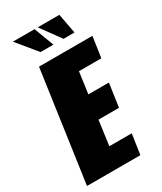

<svg xmlns="http://www.w3.org/2000/svg" viewBox="-201 -821 751 891"><g transform="rotate(-30 175.0 -376.0)"><path d="M-10 0 74 -591H360L344 -480H224L208 -365H318L300 -240H190L172 -108H292L276 0ZM296 -646H237L160 -752H276ZM183 -646H114L27 -752H143Z"/></g></svg>

Font: Alumni Sans Black
Style: Italic
Weight: 900
Italic angle: -8°
Version: Version 1.016